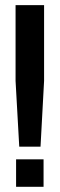

<svg xmlns="http://www.w3.org/2000/svg" viewBox="-20 -720 230 740"><path d="M40 -408.2V-700.2H149.9V-408.2L136.2 -154.8H54.2ZM42 0V-106H147.9V0Z"/></svg>

Font: Bebas Neue Bold
Style: Regular
Weight: 700
Designer: Ryoichi Tsunekawa
Foundry: Ryoichi Tsunekawa
Version: Version 1.300